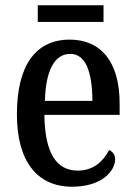

<svg xmlns="http://www.w3.org/2000/svg" viewBox="-20 -697 513 727"><path d="M123 -614H372V-677H123ZM253 10C366 10 416 -50 416 -94C416 -112 405 -124 393 -129C372 -87 334 -51 275 -51C194 -51 150 -116 148 -262H433V-305C433 -463 362 -547 244 -547C117 -547 44 -452 44 -264C44 -90 118 10 253 10ZM330 -315H150C153 -429 186 -493 246 -493C306 -493 329 -422 330 -315Z"/></svg>

Font: Noto Serif Myanmar Condensed Medium
Style: Regular
Weight: 500
Width: 3
Designer: Ben Mitchell and the Monotype Design Team
Foundry: Monotype Imaging Inc.
Version: Version 2.106